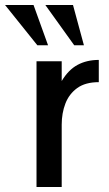

<svg xmlns="http://www.w3.org/2000/svg" viewBox="-85 -743 433 763"><path d="M60.1 0V-499.5H160.2V-420.9Q186.5 -465.3 223.1 -485.1Q259.8 -504.9 307.6 -504.9V-416.5Q254.4 -416.5 221.9 -393.1Q189.5 -369.6 174.8 -331.3Q160.2 -293 160.2 -247.6V0ZM63.5 -563 -64.9 -723.1H48.3L106 -563ZM210 -563 95.2 -723.1H205.1L248.5 -563Z"/></svg>

Font: Pontano Sans SemiBold
Style: Regular
Weight: 600
Designer: Vernon Adams
Foundry: Vernon Adams
Version: Version 2.001